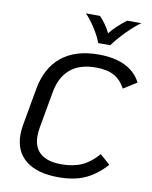

<svg xmlns="http://www.w3.org/2000/svg" viewBox="-100 -1000 857 1084"><g transform="rotate(10 329.0 -458.0)"><path d="M58 -189Q58 -212 63 -244L101 -457Q123 -582 203 -646.5Q283 -711 415 -711Q506 -711 567.5 -681Q629 -651 658 -593L582 -545Q557 -592 517 -614Q477 -636 412 -636Q320 -636 266 -590.5Q212 -545 196 -457L158 -244Q154 -221 154 -197Q154 -132 194.5 -98Q235 -64 314 -64Q383 -64 432 -86.5Q481 -109 524 -159L582 -108Q526 -46 463 -17.5Q400 11 311 11Q189 11 123.5 -41Q58 -93 58 -189ZM303 -927H384Q401 -910 418.5 -885Q436 -860 446 -838Q461 -858 488 -883.5Q515 -909 540 -927H621Q587 -903 543.5 -859.5Q500 -816 470 -774H401Q385 -816 356 -860Q327 -904 303 -927Z"/></g></svg>

Font: KoHo Medium
Style: Italic
Weight: 500
Italic angle: -10°
Designer: Cadson Demak & Katatrad Team
Foundry: Cadson Demak Co.,Ltd.
Version: Version 1.000